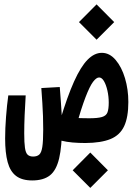

<svg xmlns="http://www.w3.org/2000/svg" viewBox="-20 -662 626 894"><path d="M377.9 3.9Q346.2 3.9 318.1 1.5Q290 -1 265.1 -7.1Q240.2 -13.2 216.8 -22.9L230.5 -128.4Q245.1 -124.5 266.8 -120.4Q288.6 -116.2 319.8 -113.8Q351.1 -111.3 394.5 -111.3Q435.1 -111.3 454.8 -117.2Q474.6 -123 480.5 -138.9Q486.3 -154.8 486.3 -184.1Q486.3 -212.9 480.2 -240Q474.1 -267.1 464.1 -284.2Q454.1 -301.3 441.4 -301.3Q428.7 -301.3 413.3 -281Q397.9 -260.7 378.4 -210Q358.9 -159.2 332.5 -67.9L259.3 -99.6Q293.5 -212.9 324.7 -282.2Q356 -351.6 387.7 -383.8Q419.4 -416 454.1 -416Q490.2 -416 518.3 -383.1Q546.4 -350.1 562 -297.9Q577.6 -245.6 577.6 -187Q577.6 -116.2 558.1 -74.5Q538.6 -32.7 494.6 -14.6Q450.7 3.4 377.9 3.9ZM129.9 178.2Q82.5 178.2 54.9 157.2Q27.3 136.2 15.6 92.8Q3.9 49.3 3.9 -17.1Q3.9 -64 8.1 -117.9Q12.2 -171.9 18.6 -217.8H99.6Q96.7 -171.4 94.7 -125.5Q92.8 -79.6 92.8 -41Q92.8 2.9 96.2 26.4Q99.6 49.8 108.6 58.3Q117.7 66.9 134.3 66.9Q152.3 66.9 162.6 57.9Q172.9 48.8 177 22.2Q181.2 -4.4 181.2 -58.6Q181.2 -92.3 180.2 -121.6Q179.2 -150.9 177.2 -181.9Q175.3 -212.9 172.4 -252L258.3 -256.8Q261.2 -219.2 263.4 -189.2Q265.6 -159.2 267.1 -132.3Q268.6 -105.5 268.6 -77.1Q268.6 19.5 255.4 75.4Q242.2 131.3 212.2 154.8Q182.1 178.2 129.9 178.2ZM429.7 -477.1 347.7 -559.1 429.7 -641.6 511.7 -559.1ZM400.4 212.9 318.4 130.9 400.4 48.3 482.4 130.9Z"/></svg>

Font: Cascadia Mono Medium
Style: Regular
Weight: 500
Monospace: yes
Designer: Aaron Bell
Foundry: Saja Typeworks
Version: Version 2407.024